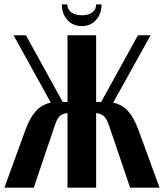

<svg xmlns="http://www.w3.org/2000/svg" viewBox="-29 -861 752 881"><path d="M412.1 -840.8H437Q437 -797.4 411.6 -769.3Q386.2 -741.2 346.2 -741.2Q306.2 -741.2 280.5 -769.3Q254.9 -797.4 254.9 -840.8H279.8Q279.8 -817.9 298.1 -804.4Q316.4 -791 347.2 -791Q377.4 -791 394.8 -804.4Q412.1 -817.9 412.1 -840.8ZM703.1 0H567.9L471.2 -285.2Q460 -317.9 446 -329.3Q432.1 -340.8 412.1 -341.8V0H280.8V-341.8Q260.7 -340.8 247.1 -329.8Q233.4 -318.8 223.1 -287.1L126 0H-8.8L88.9 -268.1Q108.9 -321.8 136 -351.6Q163.1 -381.3 204.1 -390.1L33.2 -699.2H89.8L258.8 -393.1H280.8V-699.2H412.1V-393.1H435.1L604 -699.2H662.1L490.2 -390.1Q531.2 -381.3 558.1 -351.8Q585 -322.3 605 -268.1Z"/></svg>

Font: Moniqa Black Paragraph
Style: Regular
Weight: 900
Designer: Rajesh Rajput
Foundry: Rajesh Rajput
Version: Version 1.000